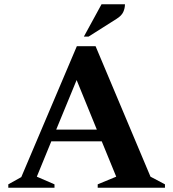

<svg xmlns="http://www.w3.org/2000/svg" viewBox="-20 -882 814 902"><path d="M19 0V-16L80 -50L341 -665H429L687 -52L755 -16V0H439V-16L526 -52L458 -218H221L153 -52L236 -16V0ZM244 -273H435L340 -506ZM374 -710 457 -862H567Q567 -843 559 -825.5Q551 -808 527 -793L396 -710Z"/></svg>

Font: Spectral SC
Style: Bold
Weight: 700
Designer: Jean-Baptiste Levee
Foundry: Production Type
Version: Version 2.001